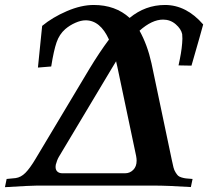

<svg xmlns="http://www.w3.org/2000/svg" viewBox="-60 -755 841 776"><path d="M318.8 -734.9Q406.7 -734.9 463.9 -682.6Q527.3 -734.9 606.9 -734.9Q692.9 -734.9 761.2 -656.2Q754.4 -629.9 713.9 -489.7L661.6 -490.7L667 -516.6Q676.3 -562.5 677.2 -598.6Q677.2 -609.9 676.3 -617.7V-617.2Q671.9 -638.2 650.1 -657Q628.4 -675.8 599.1 -675.8Q554.2 -675.8 503.9 -630.9Q535.6 -574.2 552.2 -499.5L634.3 -108.9Q638.2 -90.3 641.1 -78.6Q644 -66.9 649.7 -58.1Q655.3 -49.3 659.4 -45.2Q663.6 -41 673.8 -37.8Q684.1 -34.7 692.1 -33.9Q700.2 -33.2 718.3 -31.7L711.4 1Q616.7 -4.9 562.5 -4.9H89.8Q64.5 -4.9 -40 1.5L-33.2 -31.7L2.9 -35.2Q24.4 -38.1 42.5 -56.2Q60.5 -74.2 83 -111.8Q168.5 -255.4 301.3 -476.6Q341.8 -543.5 380.4 -595.2Q345.2 -672.9 286.1 -672.9Q267.1 -672.9 244.4 -662.8Q221.7 -652.8 203.6 -637.2Q179.7 -616.2 168.5 -583.5Q157.2 -550.8 147 -486.3L93.3 -481.9Q97.2 -522.9 103.3 -580.8Q109.4 -638.7 110.4 -650.4Q152.3 -685.1 210.2 -710Q268.1 -734.9 318.8 -734.9ZM414.1 -485.8Q413.1 -489.3 411.6 -496.6Q410.2 -503.9 409.2 -507.3Q398.4 -489.7 391.1 -477.5Q356.9 -420.4 284.7 -299.6Q212.4 -178.7 178.2 -121.6Q170.4 -108.4 165.5 -89.4V-89.8Q164.6 -86.4 164.6 -80.6Q164.6 -67.9 172.1 -61.3Q179.7 -54.7 191.9 -54.7H445.8Q464.8 -54.7 478.5 -68.4Q492.2 -82 492.2 -105.5Q492.2 -113.8 490.2 -124.5Q464.8 -245.6 414.1 -485.8Z"/></svg>

Font: Flanker
Style: Bold Italic
Weight: 700
Italic angle: -12°
Designer: Flanker
Version: Version 2.000